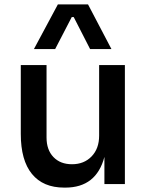

<svg xmlns="http://www.w3.org/2000/svg" viewBox="-20 -834 674 870"><path d="M230 -611.8H133.8L242.2 -814H378.9L484.9 -611.8H388.2L314 -756.8H305.2ZM275.9 16.1H271Q175.3 16.1 124.8 -45.7Q74.2 -107.4 74.2 -227.1V-539.1H190.9V-210.9Q190.9 -154.8 222.2 -122.3Q253.4 -89.8 306.2 -89.8Q360.8 -89.8 395 -125.2Q429.2 -160.6 429.2 -219.2V-539.1H545.9V0H453.1V-123Q416.5 16.1 275.9 16.1Z"/></svg>

Font: Sora Medium
Style: Regular
Weight: 500
Designer: Jonathan Barnbrook, Julián Moncada
Foundry: Barnbrook Fonts
Version: Version 2.000